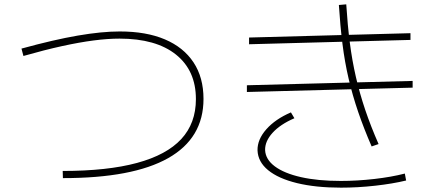

<svg xmlns="http://www.w3.org/2000/svg" viewBox="-20 -832 2040 885"><path d="M269 -44Q475 -44 611.5 -81Q748 -118 815.5 -191Q883 -264 883 -375Q883 -507 791 -580.5Q699 -654 531 -654Q477 -654 411.5 -645.5Q346 -637 266 -619.5Q186 -602 88 -574L79 -608Q228 -649 338.5 -668Q449 -687 532 -687Q654 -687 740 -650.5Q826 -614 872 -544.5Q918 -475 918 -376Q918 -195 755 -103Q592 -11 270 -11Z M1552 33Q1435 33 1349 12Q1263 -9 1216 -47.5Q1169 -86 1167 -139Q1166 -189 1207.5 -236Q1249 -283 1321 -314L1337 -287Q1272 -259 1236.5 -220Q1201 -181 1202 -140Q1204 -97 1247 -65Q1290 -33 1367.5 -15.5Q1445 2 1551 2Q1626 2 1705 -7Q1784 -16 1846 -32L1852 0Q1790 15 1709.5 24Q1629 33 1552 33ZM1118 -408V-439L1882 -459V-428ZM1693 -157Q1657 -240 1631 -316Q1605 -392 1587 -469Q1569 -546 1558.5 -630Q1548 -714 1542 -809L1576 -812Q1582 -717 1592.5 -635Q1603 -553 1620.5 -477Q1638 -401 1663.5 -325.5Q1689 -250 1725 -168ZM1128 -628V-659L1872 -679V-648Z"/></svg>

Font: M PLUS 1 ExtraLight
Style: Regular
Weight: 250
Version: Version 1.001